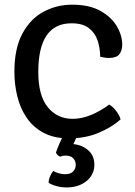

<svg xmlns="http://www.w3.org/2000/svg" viewBox="-20 -578 576 820"><path d="M408 -335.5Q407.5 -372.5 396.8 -405Q386 -437.5 359.5 -458Q333 -478.5 285.5 -478.5Q143.5 -478.5 143.5 -270.5Q143.5 -169.5 184.2 -120Q225 -70.5 290 -70.5Q329 -70.5 368.5 -86.8Q408 -103 446.5 -131.5Q463 -122 477 -103Q491 -84 495 -68Q457.5 -34.5 401.2 -10.8Q345 13 275.5 13Q210.5 13 165.8 -11Q121 -35 93.5 -75.8Q66 -116.5 53.8 -167Q41.5 -217.5 41.5 -271Q41.5 -371.5 75.8 -434.8Q110 -498 166.2 -528Q222.5 -558 288 -558Q361.5 -558 408.8 -531.5Q456 -505 479 -465.8Q502 -426.5 502 -387Q502 -362.5 489.8 -346.5Q477.5 -330.5 445.5 -330.5Q435.5 -330.5 426.5 -332Q417.5 -333.5 408 -335.5ZM219 73.5Q224.5 56.5 235 32.8Q245.5 9 254 -6H315Q310.5 1 303.8 15Q297 29 293.5 37.5Q331 41 357 64Q383 87 383 125Q383 168 349.5 195.2Q316 222.5 265 222.5Q242 222.5 221 216.8Q200 211 187.5 202.5Q188 188.5 193.8 175.2Q199.5 162 207.5 152Q217 158 230.8 162Q244.5 166 258 166Q282 166 292.8 154Q303.5 142 303.5 126Q303.5 109.5 292.8 98Q282 86.5 260 86.5Q248 86.5 236.5 91Q223.5 85.5 219 73.5Z"/></svg>

Font: Signika Negative SC
Style: Regular
Weight: 400
Designer: Anna Giedryś
Foundry: Anna Giedryś
Version: Version 2.000; ttfautohint (v1.8.3) -l 8 -r 50 -G 200 -x 9 -